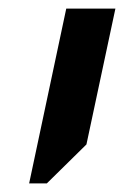

<svg xmlns="http://www.w3.org/2000/svg" viewBox="-20 -651 290 450"><path d="M48.3 -221.2 135.3 -630.9H250.5L182.6 -312.5L89.8 -221.2Z"/></svg>

Font: Open Sans SemiBold
Style: Italic
Weight: 600
Italic angle: -12°
Designer: Monotype Design Team
Foundry: Monotype Imaging Inc.
Version: Version 3.003; ttfautohint (v1.8.4)